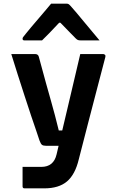

<svg xmlns="http://www.w3.org/2000/svg" viewBox="-20 -835 640 1055"><path d="M173 -538Q189 -538 193 -524Q216 -437 232.5 -379Q249 -321 260.5 -279.5Q272 -238 282 -201Q292 -164 303 -118H322Q336 -177 353 -249Q370 -321 387.5 -395.5Q405 -470 421 -538H547Q552 -538 556.5 -534Q561 -530 559 -522Q534 -426 511 -338.5Q488 -251 464.5 -160Q441 -69 413 40Q393 124 348 162Q303 200 223 200H115Q104 200 104 189V82H207Q275 82 291 13Q295 -5 302 -34H232Q218 -34 211 -39Q204 -44 197 -63Q193 -77 180.5 -112.5Q168 -148 151 -199Q134 -250 115 -308.5Q96 -367 77 -426.5Q58 -486 42 -538ZM261 -815H346Q354 -815 359 -811Q364 -807 376 -793Q384 -784 401.5 -763.5Q419 -743 441 -716Q463 -689 486 -662Q509 -635 527 -613H425Q414 -613 408.5 -615Q403 -617 396 -624Q387 -633 366 -654.5Q345 -676 312 -710H305Q274 -677 252 -654Q230 -631 211 -613H114Q104 -613 104 -622Q104 -627 107 -631Q110 -635 122 -650Q133 -664 152 -686.5Q171 -709 192.5 -734Q214 -759 232.5 -781Q251 -803 261 -815Z"/></svg>

Font: Recursive Sn Lnr St
Style: Bold
Weight: 700
Version: Version 1.079;hotconv 1.0.112;makeotfexe 2.5.65598; ttfautoh